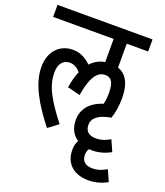

<svg xmlns="http://www.w3.org/2000/svg" viewBox="-148 -722 875 1020"><g transform="rotate(20 289.0 -212.0)"><path d="M159 -426C92 -426 32 -379 32 -283C32 -188 92 -88 171 12L227 -30C149 -132 107 -198 107 -280C107 -324 127 -356 168 -356C192 -356 212 -343 228 -324C217 -298 208 -267 202 -230L274 -212C294 -337 333 -359 367 -359C397 -359 417 -340 417 -276C417 -254 415 -232 410 -212C332 -188 300 -137 300 -82C300 -34 319 0 350 20C341 37 337 54 337 74C337 158 396 198 471 198C512 198 546 187 578 170L550 107C518 125 497 131 470 131C436 131 409 116 409 77C409 64 412 52 419 41C424 42 429 42 434 42C475 42 509 31 541 14L513 -49C481 -31 460 -25 433 -25C399 -25 372 -40 372 -79C372 -121 408 -145 474 -157C486 -191 492 -233 492 -273C492 -360 461 -404 416 -419V-554H537V-622H0V-554H342V-423C311 -418 285 -404 263 -380C230 -410 201 -426 159 -426Z"/></g></svg>

Font: Noto Sans Devanagari UI ExtraCondensed
Style: Regular
Weight: 400
Width: 2
Designer: Jelle Bosma - Monotype Design Team
Foundry: Monotype Imaging Inc.
Version: Version 2.003